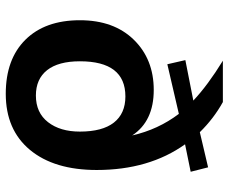

<svg xmlns="http://www.w3.org/2000/svg" viewBox="-82 -682 775 650"><g transform="rotate(90 305.0 -357.5)"><path d="M562 -616 469 -597Q556 -475 556 -298Q556 -154 488 -72Q420 10 298 10Q181 10 115 -56.5Q49 -123 49 -241Q49 -356 115 -423.5Q181 -491 285 -491Q391 -491 439 -418Q419 -506 366 -576L198 -537L184 -598L321 -625Q269 -674 186 -725H326Q382 -694 428 -647L547 -675ZM304 -92Q362 -92 394 -133Q426 -174 426 -241Q426 -317 395.5 -356Q365 -395 307 -395Q188 -395 188 -241Q188 -168 218 -130Q248 -92 304 -92Z"/></g></svg>

Font: Elaine Sans SemiBold
Style: Regular
Weight: 600
Designer: Wei Huang
Foundry: Wei Huang
Version: Version 2.001;December 24, 2019;FontCreator 12.0.0.2547 64-b